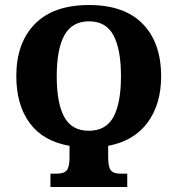

<svg xmlns="http://www.w3.org/2000/svg" viewBox="-20 -745 707 765"><path d="M181 -53H205Q235 -53 246 -66.5Q257 -80 257 -118V-164Q152 -182 98.5 -254.5Q45 -327 45 -442Q45 -574 119 -649.5Q193 -725 335 -725Q475 -725 548.5 -650Q622 -575 622 -441Q622 -329 567.5 -256Q513 -183 411 -164V-118Q411 -80 421.5 -66.5Q432 -53 461 -53H487V0H181ZM462 -441Q462 -549 432 -604.5Q402 -660 335 -660Q267 -660 236.5 -604.5Q206 -549 206 -441Q206 -334 236 -279Q266 -224 334 -224Q402 -224 432 -279Q462 -334 462 -441Z"/></svg>

Font: Noto Serif CondExtraBold
Style: Regular
Weight: 800
Width: 3
Designer: Monotype Design Team
Foundry: Monotype Imaging Inc.
Version: Version 1.001